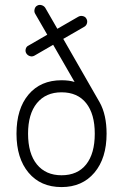

<svg xmlns="http://www.w3.org/2000/svg" viewBox="-20 -747 500 780"><path d="M230 13Q145 13 96 -45.5Q47 -104 47 -204Q47 -305 96 -363Q145 -421 230 -421Q261 -421 283 -414L196 -565L120 -521Q111 -516 101.5 -519Q92 -522 87 -530Q82 -538 84.5 -548Q87 -558 96 -562L172 -606L123 -691Q118 -699 120.5 -709.5Q123 -720 131 -724Q139 -729 149 -726Q159 -723 164 -715L213 -630L298 -679Q307 -684 317 -681.5Q327 -679 331 -671Q336 -663 333.5 -653Q331 -643 322 -638L237 -589L385 -331Q399 -306 406 -274Q413 -242 413 -204Q413 -104 363.5 -45.5Q314 13 230 13ZM230 -35Q295 -35 330 -79Q365 -123 365 -204Q365 -284 330 -328Q295 -372 230 -372Q166 -372 130 -328Q94 -284 94 -204Q94 -123 130 -79Q166 -35 230 -35Z"/></svg>

Font: Kurewa Gothic CJK TC Regular
Style: Regular
Weight: 400
Designer: Max Yao
Foundry: Max-Everyday
Version: Version 1.071; ttfautohint (v1.8.3)